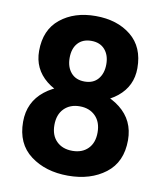

<svg xmlns="http://www.w3.org/2000/svg" viewBox="-82 -788 739 866"><g transform="rotate(10 287.0 -355.5)"><path d="M526.9 -194.8Q526.9 -94.2 458.7 -42.2Q390.6 9.8 287.6 9.8Q184.6 9.8 115.5 -42.2Q46.4 -94.2 46.4 -194.8Q46.4 -285.2 114.7 -339.1Q183.1 -393.1 286.6 -393.1Q390.1 -393.1 458.5 -339.1Q526.9 -285.2 526.9 -194.8ZM385.7 -205.1Q385.7 -252.9 358.4 -280.3Q331.1 -307.6 286.6 -307.6Q242.2 -307.6 215.1 -280.3Q188 -252.9 188 -205.1Q188 -157.7 215.1 -130.9Q242.2 -104 287.6 -104Q332.5 -104 359.1 -130.9Q385.7 -157.7 385.7 -205.1ZM512.2 -522Q512.2 -439.9 449 -388.7Q385.7 -337.4 287.6 -337.4Q188.5 -337.4 125.2 -388.7Q62 -439.9 62 -522Q62 -618.7 125.5 -669.9Q189 -721.2 286.6 -721.2Q385.7 -721.2 449 -669.9Q512.2 -618.7 512.2 -522ZM371.1 -515.1Q371.1 -556.6 348.9 -582Q326.7 -607.4 286.6 -607.4Q247.6 -607.4 225.3 -582.8Q203.1 -558.1 203.1 -515.1Q203.1 -473.1 225.3 -447.3Q247.6 -421.4 287.6 -421.4Q327.6 -421.4 349.4 -447.3Q371.1 -473.1 371.1 -515.1Z"/></g></svg>

Font: RobotoDEMO
Style: Regular
Weight: 400
Designer: Christian Robertson
Foundry: Google
Version: Version 2.136